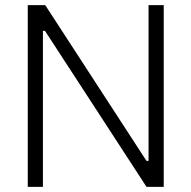

<svg xmlns="http://www.w3.org/2000/svg" viewBox="-20 -727 745 747"><path d="M617 0H550L155 -607H147V0H88V-707H156L550 -101H558V-707H617Z"/></svg>

Font: Asta Sans Light
Style: Regular
Weight: 300
Designer: 42dot
Version: Version 1.000